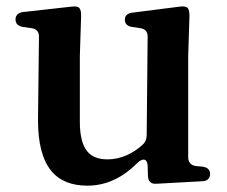

<svg xmlns="http://www.w3.org/2000/svg" viewBox="-20 -563 716 606"><path d="M256 23C317 23 369 -4 413 -48C430 -65 445 -63 446 -40L447 -7C448 10 457 18 473 17L619 9C635 8 643 0 643 -14C643 -28 634 -35 619 -37L598 -39C583 -41 574 -51 574 -66V-386L578 -513C578 -526 576 -532 573 -537C569 -542 560 -544 547 -542L397 -523C382 -521 374 -513 374 -501C374 -488 382 -480 397 -478L423 -474C438 -472 446 -463 446 -448L443 -138C443 -126 440 -116 431 -107C400 -78 360 -60 320 -60C263 -60 232 -90 232 -180V-386L236 -512C236 -524 235 -532 231 -537C227 -542 219 -544 205 -542L53 -525C38 -523 29 -515 29 -502C29 -489 36 -481 52 -478L80 -474C95 -472 103 -463 103 -447L100 -187C99 -32 160 23 256 23Z"/></svg>

Font: 寒蝉锦书宋Pro Soft
Style: Regular
Weight: 700
Designer: 寒蝉锦书宋{Warren} 思源宋体{Ryoko NISHIZUKA 西塚涼子 (kana & ideographs); Frank Grießhammer (Latin, Greek & Cyrillic); Wenlong ZHANG 
Foundry: Adobe & ChillType
Version: Version 2.000;Glyphs 3.1.1 (3135)